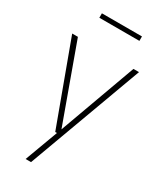

<svg xmlns="http://www.w3.org/2000/svg" viewBox="-233 -806 929 1106"><g transform="rotate(30 232.0 -253.0)"><path d="M208.5 0 9.5 -540H47.5L232 -31L417 -540H454L174.5 220H138.5L220 0ZM99.5 -697V-726.5H366V-697Z"/></g></svg>

Font: Encode Sans SemiCondensed SemiCondensed Thin
Style: Regular
Weight: 100
Width: 4
Designer: Multiple Designers
Foundry: Impallari Type
Version: Version 3.000; ttfautohint (v1.8.3) -l 8 -r 50 -G 200 -x 14 